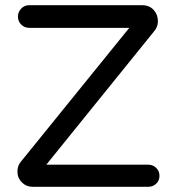

<svg xmlns="http://www.w3.org/2000/svg" viewBox="-20 -718 678 738"><path d="M550 -85Q568 -85 580.5 -72.5Q593 -60 593 -42Q593 -24 580.5 -12Q568 0 550 0H105Q81 0 64 -17Q47 -34 47 -58Q47 -80 59 -95L477 -611H92Q74 -611 61.5 -623.5Q49 -636 49 -654Q49 -672 61.5 -685Q74 -698 92 -698H526Q554 -698 570.5 -680Q587 -662 587 -636Q587 -614 571 -596L158 -85Z"/></svg>

Font: VarelaRound
Style: Regular
Weight: 400
Designer: Joe Prince, Avraham Cornfeld
Foundry: Joe Prince, Avraham Cornfeld
Version: Version 2.000;PS 002.000;hotconv 1.0.88;makeotf.lib2.5.64775